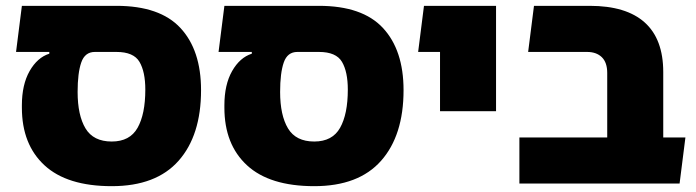

<svg xmlns="http://www.w3.org/2000/svg" viewBox="-20 -629 2384 658"><path d="M363 9Q210 9 132.5 -62.5Q55 -134 55 -260V-268Q55 -339 81.5 -385.5Q108 -432 149 -445V-460L305 -461V-451Q271 -451 258.5 -415Q246 -379 246 -314Q246 -234 273 -189Q300 -144 363 -144Q425 -144 451.5 -191Q478 -238 478 -322Q478 -383 458 -417Q438 -451 379 -451H35L55 -609H379Q528 -609 598.5 -533Q669 -457 669 -320Q669 -165 592 -78Q515 9 363 9Z M1057 9Q904 9 826.5 -62.5Q749 -134 749 -260V-268Q749 -339 775.5 -385.5Q802 -432 843 -445V-460L999 -461V-451Q965 -451 952.5 -415Q940 -379 940 -314Q940 -234 967 -189Q994 -144 1057 -144Q1119 -144 1145.5 -191Q1172 -238 1172 -322Q1172 -383 1152 -417Q1132 -451 1073 -451H729L749 -609H1073Q1222 -609 1292.5 -533Q1363 -457 1363 -320Q1363 -165 1286 -78Q1209 9 1057 9Z M1488 -248V-609H1680V-248ZM1413 -451 1433 -609H1595V-451Z M2061 0V-379Q2061 -415 2042.5 -433Q2024 -451 1992 -451H1790L1810 -609H2001Q2126 -609 2189.5 -552Q2253 -495 2253 -382V-147Q2243 -110 2218 -72Q2193 -34 2168 0ZM1760 0V-158H2329L2309 0Z"/></svg>

Font: Noto Sans Hebrew Thin Black
Style: Regular
Weight: 900
Version: Version 3.001